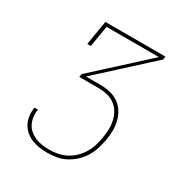

<svg xmlns="http://www.w3.org/2000/svg" viewBox="-171 -863 942 991"><g transform="rotate(30 300.0 -367.5)"><path d="M250 0Q225 0 201.5 -3.5Q178 -7 156.5 -15.5Q135 -24 117.5 -39Q100 -54 89 -74.5Q78 -95 75 -119Q72 -143 76 -167Q76 -167 76 -167.5Q76 -168 76 -169H97Q97 -169 97 -168.5Q97 -168 97 -167Q93 -146 96 -124.5Q99 -103 108 -85Q117 -67 132.5 -54Q148 -41 167 -33Q186 -25 207 -22Q228 -19 250 -19Q275 -19 300.5 -24Q326 -29 349.5 -41Q373 -53 392.5 -72Q412 -91 426 -114Q440 -137 447.5 -162Q455 -187 459 -212Q464 -238 464.5 -264Q465 -290 459.5 -314.5Q454 -339 441 -360.5Q428 -382 408.5 -396Q389 -410 364 -416Q339 -422 313 -422H197L201 -441L502 -716H190L169 -590H148L172 -735H530L527 -716L226 -441H313Q342 -441 370 -434.5Q398 -428 420.5 -412.5Q443 -397 457.5 -374Q472 -351 479 -323.5Q486 -296 485.5 -267Q485 -238 480 -209Q475 -182 466.5 -155Q458 -128 443 -103Q428 -78 406 -57.5Q384 -37 358.5 -23.5Q333 -10 305 -5Q277 0 250 0Z"/></g></svg>

Font: Iosevka Slab Thin Extended
Style: Italic
Weight: 100
Width: 7
Italic angle: -9°
Monospace: yes
Designer: Belleve Invis
Foundry: Belleve Invis
Version: Version 11.1.0; ttfautohint (v1.8.3)